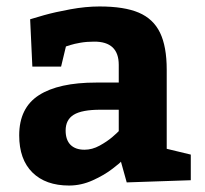

<svg xmlns="http://www.w3.org/2000/svg" viewBox="-20 -570 641 600"><path d="M195.8 9.8Q122.6 9.8 81.3 -31Q40 -71.8 40 -147Q40 -232.9 101.6 -272.5Q163.1 -312 280.8 -312H351.1V-367.2Q351.1 -440.4 273.9 -439.9Q251 -439.9 231.4 -436.5Q211.9 -433.1 200.4 -429.4Q189 -425.8 186 -424.8L170.9 -361.8H81.1L74.2 -509.8Q83 -512.7 117.4 -522.5Q151.9 -532.2 200 -541Q248 -549.8 291 -549.8Q368.2 -549.8 413.6 -530.5Q459 -511.2 480 -468Q501 -424.8 501 -352.1V-105L576.2 -86.9V-6.8L376 0L357.9 -64.9Q357.9 -63 332 -43Q306.2 -22.9 270 -6.6Q233.9 9.8 195.8 9.8ZM244.1 -102.1Q268.1 -102.1 291.5 -115Q314.9 -127.9 331.1 -141.8Q347.2 -155.8 351.1 -160.2V-227.1H293.9Q235.8 -227.1 210.4 -211.4Q185.1 -195.8 185.1 -162.1Q185.1 -132.8 200.4 -117.4Q215.8 -102.1 244.1 -102.1Z"/></svg>

Font: Kadwa
Style: Bold
Weight: 700
Designer: Sol Matas
Foundry: Sol Matas
Version: Version 1.001;PS 001.000;hotconv 1.0.70;makeotf.lib2.5.58329